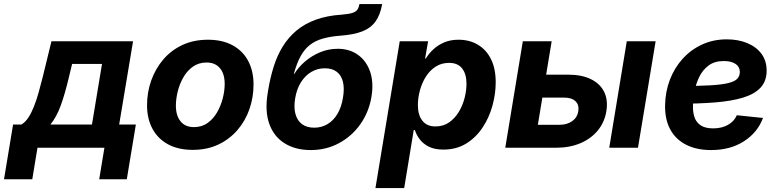

<svg xmlns="http://www.w3.org/2000/svg" viewBox="-74 -748 3937 972"><path d="M-53.7 159.7 -7.8 -117.7H34.7Q54.2 -129.4 69.6 -152.8Q85 -176.3 97.7 -208.3Q110.4 -240.2 121.1 -278.3Q131.8 -316.4 142.1 -357.4L186.5 -539.1H599.6L529.3 -117.7H613.8L567.9 159.7H428.2L454.6 0H115.7L89.4 159.7ZM181.2 -117.7H391.6L442.4 -424.3H291L274.9 -357.4Q254.9 -272.5 233.4 -213.6Q211.9 -154.8 181.2 -117.7Z M901.9 10.7Q828.6 10.7 776.9 -17.3Q725.1 -45.4 697.8 -96.2Q670.4 -147 670.4 -215.3Q670.4 -281.2 691.7 -340.8Q712.9 -400.4 752.7 -447Q792.5 -493.7 849.6 -520.3Q906.7 -546.9 978.5 -546.9Q1051.3 -546.9 1103 -519Q1154.8 -491.2 1182.1 -440.2Q1209.5 -389.2 1209.5 -320.3Q1209.5 -254.9 1188.7 -195.3Q1168 -135.7 1127.9 -89.4Q1087.9 -43 1031 -16.1Q974.1 10.7 901.9 10.7ZM907.7 -104.5Q947.8 -104.5 977.1 -125.5Q1006.3 -146.5 1025.4 -179.9Q1044.4 -213.4 1054 -251.5Q1063.5 -289.6 1063.5 -323.7Q1063.5 -356.9 1053 -380.9Q1042.5 -404.8 1022.2 -418.2Q1002 -431.6 972.2 -431.6Q932.6 -431.6 903.1 -410.9Q873.5 -390.1 854.5 -356.9Q835.4 -323.7 825.9 -285.6Q816.4 -247.6 816.4 -212.9Q816.4 -163.6 839.8 -134Q863.3 -104.5 907.7 -104.5Z M1499.5 11.7Q1422.4 11.7 1367.7 -22Q1313 -55.7 1289.6 -120.1Q1266.1 -184.6 1281.2 -276.4L1283.7 -292.5Q1294.4 -356.4 1312 -412.1Q1329.6 -467.8 1357.9 -513.4Q1386.2 -559.1 1427 -593.3Q1467.8 -627.4 1524.4 -648.2Q1581.1 -668.9 1655.8 -673.8Q1691.4 -676.8 1709.5 -682.4Q1727.5 -688 1735.1 -699Q1742.7 -710 1745.6 -727.5H1860.8Q1851.1 -672.9 1827.1 -639.4Q1803.2 -606 1760 -589.1Q1716.8 -572.3 1649.4 -567.4Q1598.6 -563.5 1560.5 -552.7Q1522.5 -542 1494.9 -520.5Q1467.3 -499 1447.8 -463.4Q1428.2 -427.7 1413.6 -374.5H1416.5Q1436.5 -407.7 1470 -436.5Q1503.4 -465.3 1545.9 -483.2Q1588.4 -501 1635.7 -501Q1695.8 -501 1738.5 -470.2Q1781.2 -439.5 1799.8 -384.8Q1818.4 -330.1 1806.6 -258.3Q1793.5 -180.2 1750.2 -119.1Q1707 -58.1 1642.1 -23.2Q1577.1 11.7 1499.5 11.7ZM1516.6 -101.6Q1553.7 -101.6 1583.7 -119.4Q1613.8 -137.2 1634 -170.9Q1654.3 -204.6 1662.1 -252.4Q1670.4 -300.3 1662.1 -333.7Q1653.8 -367.2 1630.6 -384.8Q1607.4 -402.3 1570.8 -402.3Q1533.2 -402.3 1502.2 -384Q1471.2 -365.7 1449.7 -331.8Q1428.2 -297.9 1420.4 -251Q1412.6 -205.1 1421.6 -171.4Q1430.7 -137.7 1454.8 -119.6Q1479 -101.6 1516.6 -101.6Z M1826.7 204.1 1949.7 -539.1H2093.3L2078.1 -452.1H2082Q2096.7 -476.6 2119.6 -498Q2142.6 -519.5 2174.3 -533.2Q2206.1 -546.9 2247.1 -546.9Q2302.2 -546.9 2344.7 -522Q2387.2 -497.1 2411.4 -449.2Q2435.5 -401.4 2435.5 -331.5Q2435.5 -272.9 2418.9 -212.6Q2402.3 -152.3 2369.1 -102.3Q2335.9 -52.2 2286.4 -21.5Q2236.8 9.3 2170.4 9.3Q2126 9.3 2096.7 -5.6Q2067.4 -20.5 2050.5 -43.2Q2033.7 -65.9 2026.4 -89.4H2020.5L1972.2 204.1ZM2130.4 -107.9Q2170.4 -107.9 2200 -128.7Q2229.5 -149.4 2249 -182.1Q2268.6 -214.8 2278.1 -252.4Q2287.6 -290 2287.6 -324.2Q2287.6 -373 2265.6 -401.4Q2243.7 -429.7 2199.7 -429.7Q2160.6 -429.7 2131.1 -410.4Q2101.6 -391.1 2081.8 -359.6Q2062 -328.1 2051.8 -290.3Q2041.5 -252.4 2041.5 -215.8Q2041.5 -166 2064.2 -137Q2086.9 -107.9 2130.4 -107.9Z M2640.1 -370.1H2801.3Q2871.6 -370.1 2918.2 -346.9Q2964.8 -323.7 2984.9 -282.2Q3004.9 -240.7 2995.6 -184.6Q2986.8 -129.9 2952.9 -88.1Q2918.9 -46.4 2864.7 -23.2Q2810.5 0 2740.2 0H2483.9L2572.8 -539.1H2718.8L2648.9 -116.2H2757.8Q2796.9 -116.2 2822.8 -134.8Q2848.6 -153.3 2853.5 -184.1Q2858.9 -216.3 2839.8 -235.1Q2820.8 -253.9 2781.7 -253.9H2620.6ZM3010.3 0 3099.1 -539.1H3245.1L3155.8 0Z M3525.9 11.7Q3453.1 11.7 3400.1 -14.9Q3347.2 -41.5 3319.3 -92.5Q3291.5 -143.6 3293 -216.3Q3294.4 -285.2 3317.6 -345.2Q3340.8 -405.3 3382.6 -451.2Q3424.3 -497.1 3481 -522.9Q3537.6 -548.8 3605 -548.8Q3663.1 -548.8 3708.7 -530Q3754.4 -511.2 3780.8 -475.8Q3807.1 -440.4 3807.1 -390.1Q3807.1 -338.4 3777.3 -305.4Q3747.6 -272.5 3689.5 -254.4Q3631.3 -236.3 3546.6 -229.5Q3461.9 -222.7 3352.1 -222.7L3367.2 -312.5Q3460.4 -312.5 3520 -315.9Q3579.6 -319.3 3612.5 -327.4Q3645.5 -335.4 3658.4 -349.4Q3671.4 -363.3 3671.4 -383.8Q3671.4 -409.7 3649.9 -424.3Q3628.4 -439 3590.3 -439Q3543 -439 3512.7 -416Q3482.4 -393.1 3465.6 -357.9Q3448.7 -322.8 3441.7 -283.9Q3434.6 -245.1 3434.1 -212.9Q3433.1 -180.7 3441.9 -154.5Q3450.7 -128.4 3473.4 -113.3Q3496.1 -98.1 3536.6 -98.1Q3580.1 -98.1 3611.6 -116Q3643.1 -133.8 3656.2 -164.6L3788.6 -150.9Q3761.7 -77.6 3692.6 -33Q3623.5 11.7 3525.9 11.7Z"/></svg>

Font: Inter 18pt
Style: Bold Italic
Weight: 700
Italic angle: -9.3988°
Designer: Rasmus Andersson
Foundry: rsms
Version: Version 4.001;git-66647c0bb